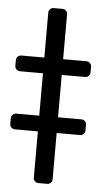

<svg xmlns="http://www.w3.org/2000/svg" viewBox="-76 -761 418 795"><g transform="rotate(5 133.0 -363.5)"><path d="M93.8 -20.6V-213.1H-1.8Q-10.3 -213.1 -16.5 -219.1Q-22.7 -225.1 -22.7 -233.7V-257.8Q-22.7 -266.3 -16.5 -272.4Q-10.3 -278.4 -1.8 -278.4H93.8V-454.5H-1.8Q-10.3 -454.5 -16.5 -460.6Q-22.7 -466.6 -22.7 -475.1V-499.3Q-22.7 -507.8 -16.5 -513.8Q-10.3 -519.9 -1.8 -519.9H93.8V-706.7Q93.8 -715.2 99.8 -721.2Q105.8 -727.3 114.7 -727.3H151.3Q159.8 -727.3 165.8 -721.2Q171.9 -715.2 171.9 -706.7V-519.9H269.2Q277.7 -519.9 283.7 -513.8Q289.8 -507.8 289.8 -499.3V-475.1Q289.8 -466.6 283.7 -460.6Q277.7 -454.5 269.2 -454.5H171.9V-278.4H269.2Q277.7 -278.4 283.7 -272.4Q289.8 -266.3 289.8 -257.8V-233.7Q289.8 -225.1 283.7 -219.1Q277.7 -213.1 269.2 -213.1H171.9V-20.6Q171.9 -12.1 165.8 -6Q159.8 0 151.3 0H114.7Q105.8 0 99.8 -6Q93.8 -12.1 93.8 -20.6Z"/></g></svg>

Font: DeltaSans
Style: Regular
Weight: 400
Designer: Rasmus Andersson
Foundry: rsms
Version: Version 3.012